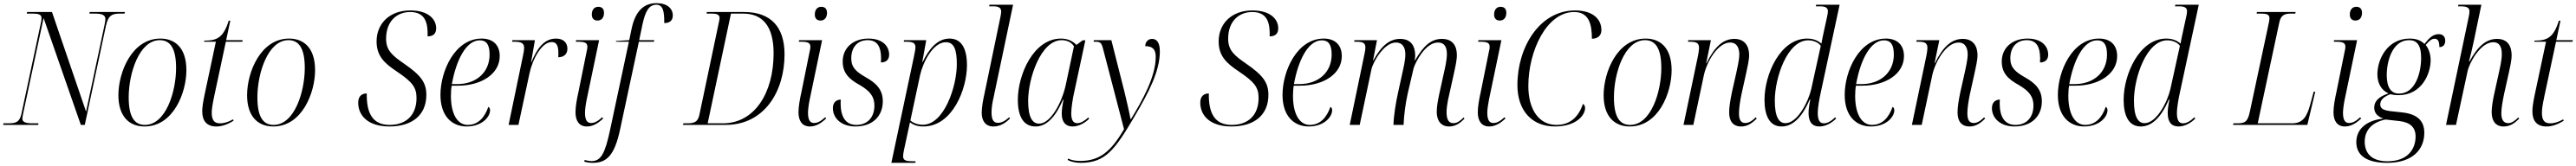

<svg xmlns="http://www.w3.org/2000/svg" viewBox="-37 -790 16253 1050"><path d="M-17 0H204L206 -10H169C127 -10 104 -17 104 -39C104 -47 107 -61 110 -76L238 -676L473 0H498L631 -625C646 -695 672 -704 720 -704H749L751 -714H529L527 -704H562C604 -704 628 -696 628 -669C628 -660 625 -645 621 -625L506 -84L291 -714H134L132 -704H170C204 -704 225 -699 225 -676C225 -669 224 -658 221 -646L98 -69C86 -16 62 -10 14 -10H-15Z M875 10C1057 10 1139 -204 1139 -346C1139 -488 1067 -546 975 -546C795 -546 710 -333 710 -188C710 -54 778 10 875 10ZM877 0C814 0 775 -46 775 -174C775 -328 842 -536 971 -536C1038 -536 1074 -483 1074 -360C1074 -211 1010 0 877 0Z M1328 10C1364 10 1402 -4 1437 -27L1433 -35C1407 -20 1380 -10 1351 -10C1314 -10 1299 -31 1299 -77C1299 -96 1302 -122 1314 -179L1388 -526H1492L1494 -536H1390L1416 -659H1406C1372 -551 1332 -533 1252 -533L1251 -526H1325L1254 -192C1243 -139 1239 -110 1239 -86C1239 -27 1266 10 1328 10Z M1687 10C1869 10 1951 -204 1951 -346C1951 -488 1879 -546 1787 -546C1607 -546 1522 -333 1522 -188C1522 -54 1590 10 1687 10ZM1689 0C1626 0 1587 -46 1587 -174C1587 -328 1654 -536 1783 -536C1850 -536 1886 -483 1886 -360C1886 -211 1822 0 1689 0Z M2420 10C2562 10 2653 -61 2653 -190C2653 -269 2617 -315 2513 -387C2439 -438 2399 -471 2399 -545C2399 -656 2467 -714 2551 -714C2651 -714 2663 -638 2661 -560C2698 -560 2715 -579 2715 -611C2715 -669 2665 -724 2552 -724C2419 -724 2339 -639 2339 -528C2339 -435 2390 -389 2465 -339C2566 -271 2591 -237 2591 -170C2591 -64 2528 0 2421 0C2314 0 2275 -74 2277 -199C2247 -199 2223 -182 2223 -141C2223 -58 2286 10 2420 10Z M2908 10C3003 10 3055 -50 3055 -92C3055 -105 3050 -111 3044 -114C3022 -50 2982 0 2914 0C2849 0 2808 -69 2808 -184C2808 -205 2810 -236 2813 -248H2852C3001 -248 3116 -323 3116 -435C3116 -505 3074 -546 3002 -546C2833 -546 2742 -340 2742 -190C2742 -57 2813 10 2908 10ZM2847 -258H2814C2841 -408 2903 -535 2990 -535C3032 -535 3052 -508 3052 -445C3052 -333 2969 -258 2847 -258Z M3263 -439 3172 0H3234L3303 -322C3321 -411 3379 -524 3444 -524C3472 -524 3486 -505 3486 -455C3486 -447 3486 -438 3485 -428C3521 -428 3543 -448 3543 -482C3543 -516 3522 -546 3471 -546C3397 -546 3352 -485 3316 -397H3314L3338 -536H3196L3194 -526H3208C3246 -526 3270 -520 3270 -488C3270 -478 3268 -460 3263 -439Z M3733 -660C3754 -660 3774 -674 3774 -709C3774 -736 3759 -747 3738 -747C3714 -747 3697 -730 3697 -698C3697 -672 3712 -660 3733 -660ZM3666 10C3707 10 3741 -14 3769 -41L3762 -48C3738 -26 3717 -12 3692 -12C3666 -12 3654 -33 3654 -77C3654 -97 3659 -133 3665 -162L3743 -536H3598L3596 -526H3611C3653 -526 3669 -519 3669 -494C3669 -486 3668 -477 3665 -467L3612 -205C3603 -165 3594 -116 3594 -80C3594 -26 3617 10 3666 10Z M3702 240C3788 240 3840 198 3876 26L3994 -526H4089L4091 -536H3996L4017 -637C4034 -714 4055 -760 4104 -760C4145 -760 4155 -722 4154 -644C4188 -644 4208 -660 4208 -692C4208 -737 4172 -770 4105 -770C4016 -770 3968 -708 3947 -603L3933 -536L3850 -531L3849 -526H3931L3812 33C3780 183 3754 229 3695 229C3681 229 3663 225 3652 222L3649 232C3663 237 3683 240 3702 240Z M4272 0H4542C4785 0 4913 -211 4913 -446C4913 -621 4825 -714 4658 -714H4423L4421 -704H4454C4482 -704 4503 -699 4503 -677C4503 -671 4502 -664 4500 -655L4376 -65C4366 -17 4342 -10 4299 -10H4275ZM4524 -10H4428L4575 -704H4652C4774 -704 4844 -625 4844 -453C4844 -202 4724 -10 4524 -10Z M5140 -660C5161 -660 5181 -674 5181 -709C5181 -736 5166 -747 5145 -747C5121 -747 5104 -730 5104 -698C5104 -672 5119 -660 5140 -660ZM5073 10C5114 10 5148 -14 5176 -41L5169 -48C5145 -26 5124 -12 5099 -12C5073 -12 5061 -33 5061 -77C5061 -97 5066 -133 5072 -162L5150 -536H5005L5003 -526H5018C5060 -526 5076 -519 5076 -494C5076 -486 5075 -477 5072 -467L5019 -205C5010 -165 5001 -116 5001 -80C5001 -26 5024 10 5073 10Z M5361 10C5471 10 5533 -58 5533 -149C5533 -223 5492 -264 5426 -301C5365 -336 5334 -363 5334 -421C5334 -491 5373 -536 5438 -536C5500 -536 5521 -492 5522 -425C5522 -416 5522 -406 5521 -395C5552 -395 5573 -411 5573 -444C5573 -495 5535 -546 5442 -546C5347 -546 5280 -488 5280 -401C5280 -327 5321 -289 5388 -252C5453 -214 5480 -178 5480 -123C5480 -47 5436 0 5366 0C5298 0 5268 -52 5267 -131C5267 -140 5267 -150 5268 -160C5245 -160 5218 -147 5218 -106C5218 -45 5268 10 5361 10Z M5729 -430 5587 240H5738L5740 230H5723C5682 230 5661 226 5661 198C5661 188 5664 170 5667 157L5693 36C5698 16 5700 4 5704 -16C5728 1 5752 10 5789 10C5973 10 6064 -228 6064 -377C6064 -487 6027 -546 5954 -546C5876 -546 5823 -478 5784 -397H5782L5807 -536H5667L5665 -526H5679C5719 -526 5739 -521 5739 -490C5739 -480 5735 -459 5729 -430ZM5786 -1C5745 -1 5719 -17 5707 -28L5768 -314C5786 -395 5849 -523 5931 -523C5982 -523 6000 -477 6000 -385C6000 -239 5918 -1 5786 -1Z M6231 10C6276 10 6309 -14 6336 -41L6330 -48C6307 -27 6284 -13 6259 -13C6228 -13 6219 -39 6219 -81C6219 -106 6225 -146 6232 -174L6355 -760H6206L6204 -750H6229C6264 -750 6280 -741 6280 -716C6280 -710 6278 -700 6276 -687L6174 -195C6166 -160 6157 -111 6157 -77C6157 -28 6179 10 6231 10Z M6497 10C6560 10 6619 -40 6670 -160H6673C6667 -128 6662 -97 6662 -71C6662 -20 6685 10 6730 10C6771 10 6810 -14 6835 -39L6830 -47C6803 -24 6783 -11 6759 -11C6733 -11 6722 -33 6722 -74C6722 -105 6732 -171 6740 -204L6811 -535H6794L6755 -506C6733 -528 6703 -546 6657 -546C6484 -546 6385 -318 6385 -159C6385 -54 6420 10 6497 10ZM6519 -8C6478 -8 6450 -46 6450 -152C6450 -293 6529 -536 6662 -536C6693 -536 6724 -523 6739 -497L6688 -256C6664 -142 6592 -8 6519 -8Z M6781 240C6938 240 6997 158 7121 -53C7212 -207 7281 -341 7281 -465C7281 -520 7262 -544 7232 -544C7209 -544 7189 -527 7189 -498C7232 -498 7255 -481 7255 -431C7255 -305 7172 -157 7099 -37H7096C7089 -76 7070 -159 7058 -208L6975 -536H6865L6863 -526H6874C6906 -526 6913 -519 6923 -480L7055 27C6971 172 6898 228 6778 228C6742 228 6719 221 6702 213L6699 222C6720 233 6751 240 6781 240Z M7733 10C7875 10 7966 -61 7966 -190C7966 -269 7930 -315 7826 -387C7752 -438 7712 -471 7712 -545C7712 -656 7780 -714 7864 -714C7964 -714 7976 -638 7974 -560C8011 -560 8028 -579 8028 -611C8028 -669 7978 -724 7865 -724C7732 -724 7652 -639 7652 -528C7652 -435 7703 -389 7778 -339C7879 -271 7904 -237 7904 -170C7904 -64 7841 0 7734 0C7627 0 7588 -74 7590 -199C7560 -199 7536 -182 7536 -141C7536 -58 7599 10 7733 10Z M8221 10C8316 10 8368 -50 8368 -92C8368 -105 8363 -111 8357 -114C8335 -50 8295 0 8227 0C8162 0 8121 -69 8121 -184C8121 -205 8123 -236 8126 -248H8165C8314 -248 8429 -323 8429 -435C8429 -505 8387 -546 8315 -546C8146 -546 8055 -340 8055 -190C8055 -57 8126 10 8221 10ZM8160 -258H8127C8154 -408 8216 -535 8303 -535C8345 -535 8365 -508 8365 -445C8365 -333 8282 -258 8160 -258Z M9106 10C9147 10 9175 -11 9203 -39L9198 -47C9174 -24 9157 -11 9132 -11C9100 -11 9090 -41 9090 -80C9090 -103 9094 -132 9099 -157L9137 -328C9144 -362 9155 -406 9155 -442C9155 -499 9129 -544 9061 -544C8995 -544 8946 -504 8891 -408H8889C8891 -418 8892 -429 8892 -439C8892 -497 8867 -544 8797 -544C8734 -544 8681 -505 8628 -408H8626L8651 -536H8509L8507 -526H8520C8560 -526 8578 -520 8578 -489C8578 -481 8576 -465 8572 -448L8479 0H8542L8616 -351C8625 -396 8695 -521 8770 -521C8818 -521 8830 -482 8830 -446C8830 -409 8819 -364 8810 -323L8785 -209C8770 -143 8756 -55 8755 0H8819C8820 -55 8832 -142 8845 -199L8882 -358C8894 -398 8957 -521 9035 -521C9084 -521 9092 -482 9092 -447C9092 -409 9080 -359 9072 -323L9044 -196C9035 -154 9028 -115 9028 -83C9028 -30 9052 10 9106 10Z M9426 -660C9447 -660 9467 -674 9467 -709C9467 -736 9452 -747 9431 -747C9407 -747 9390 -730 9390 -698C9390 -672 9405 -660 9426 -660ZM9359 10C9400 10 9434 -14 9462 -41L9455 -48C9431 -26 9410 -12 9385 -12C9359 -12 9347 -33 9347 -77C9347 -97 9352 -133 9358 -162L9436 -536H9291L9289 -526H9304C9346 -526 9362 -519 9362 -494C9362 -486 9361 -477 9358 -467L9305 -205C9296 -165 9287 -116 9287 -80C9287 -26 9310 10 9359 10Z M9774 10C9905 10 9964 -59 9964 -107C9964 -120 9958 -128 9951 -133C9923 -53 9873 0 9783 0C9675 0 9606 -94 9606 -246C9606 -467 9721 -714 9895 -714C9988 -714 10007 -638 10007 -545C10043 -545 10067 -565 10067 -599C10067 -674 10007 -724 9901 -724C9678 -724 9537 -493 9537 -252C9537 -91 9628 10 9774 10Z M10246 10C10428 10 10510 -204 10510 -346C10510 -488 10438 -546 10346 -546C10166 -546 10081 -333 10081 -188C10081 -54 10149 10 10246 10ZM10248 0C10185 0 10146 -46 10146 -174C10146 -328 10213 -536 10342 -536C10409 -536 10445 -483 10445 -360C10445 -211 10381 0 10248 0Z M10949 10C10987 10 11016 -9 11047 -40L11041 -48C11015 -22 10994 -12 10975 -12C10946 -12 10935 -34 10935 -73C10935 -108 10942 -149 10950 -190L10980 -326C10988 -364 10999 -408 10999 -442C10999 -496 10973 -544 10906 -544C10837 -544 10782 -497 10730 -390H10728L10758 -536H10615L10613 -526H10626C10667 -526 10683 -518 10683 -486C10683 -475 10680 -457 10677 -440L10585 0H10647L10713 -312C10731 -399 10802 -521 10879 -521C10928 -521 10937 -476 10937 -446C10937 -409 10922 -351 10918 -329L10891 -209C10880 -156 10873 -113 10873 -79C10873 -23 10898 10 10949 10Z M11204 10C11268 10 11329 -38 11381 -160H11385C11378 -127 11374 -99 11374 -75C11374 -19 11397 10 11442 10C11483 10 11521 -13 11548 -40L11542 -48C11519 -26 11495 -10 11471 -10C11444 -10 11432 -30 11432 -77C11432 -108 11443 -171 11451 -205L11570 -760H11422L11420 -750H11446C11479 -750 11496 -742 11496 -719C11496 -709 11494 -698 11491 -685L11470 -588C11465 -565 11459 -539 11455 -514C11433 -534 11403 -546 11365 -546C11195 -546 11096 -319 11096 -159C11096 -62 11126 10 11204 10ZM11228 -11C11188 -11 11161 -49 11161 -153C11161 -299 11240 -535 11372 -535C11404 -535 11436 -522 11451 -500L11391 -227C11373 -147 11304 -11 11228 -11Z M11768 10C11863 10 11915 -50 11915 -92C11915 -105 11910 -111 11904 -114C11882 -50 11842 0 11774 0C11709 0 11668 -69 11668 -184C11668 -205 11670 -236 11673 -248H11712C11861 -248 11976 -323 11976 -435C11976 -505 11934 -546 11862 -546C11693 -546 11602 -340 11602 -190C11602 -57 11673 10 11768 10ZM11707 -258H11674C11701 -408 11763 -535 11850 -535C11892 -535 11912 -508 11912 -445C11912 -333 11829 -258 11707 -258Z M12390 10C12428 10 12457 -9 12488 -40L12482 -48C12456 -22 12435 -12 12416 -12C12387 -12 12376 -34 12376 -73C12376 -108 12383 -149 12391 -190L12421 -326C12429 -364 12440 -408 12440 -442C12440 -496 12414 -544 12347 -544C12278 -544 12223 -497 12171 -390H12169L12199 -536H12056L12054 -526H12067C12108 -526 12124 -518 12124 -486C12124 -475 12121 -457 12118 -440L12026 0H12088L12154 -312C12172 -399 12243 -521 12320 -521C12369 -521 12378 -476 12378 -446C12378 -409 12363 -351 12359 -329L12332 -209C12321 -156 12314 -113 12314 -79C12314 -23 12339 10 12390 10Z M12674 10C12784 10 12846 -58 12846 -149C12846 -223 12805 -264 12739 -301C12678 -336 12647 -363 12647 -421C12647 -491 12686 -536 12751 -536C12813 -536 12834 -492 12835 -425C12835 -416 12835 -406 12834 -395C12865 -395 12886 -411 12886 -444C12886 -495 12848 -546 12755 -546C12660 -546 12593 -488 12593 -401C12593 -327 12634 -289 12701 -252C12766 -214 12793 -178 12793 -123C12793 -47 12749 0 12679 0C12611 0 12581 -52 12580 -131C12580 -140 12580 -150 12581 -160C12558 -160 12531 -147 12531 -106C12531 -45 12581 10 12674 10Z M13113 10C13208 10 13260 -50 13260 -92C13260 -105 13255 -111 13249 -114C13227 -50 13187 0 13119 0C13054 0 13013 -69 13013 -184C13013 -205 13015 -236 13018 -248H13057C13206 -248 13321 -323 13321 -435C13321 -505 13279 -546 13207 -546C13038 -546 12947 -340 12947 -190C12947 -57 13018 10 13113 10ZM13052 -258H13019C13046 -408 13108 -535 13195 -535C13237 -535 13257 -508 13257 -445C13257 -333 13174 -258 13052 -258Z M13470 10C13534 10 13595 -38 13647 -160H13651C13644 -127 13640 -99 13640 -75C13640 -19 13663 10 13708 10C13749 10 13787 -13 13814 -40L13808 -48C13785 -26 13761 -10 13737 -10C13710 -10 13698 -30 13698 -77C13698 -108 13709 -171 13717 -205L13836 -760H13688L13686 -750H13712C13745 -750 13762 -742 13762 -719C13762 -709 13760 -698 13757 -685L13736 -588C13731 -565 13725 -539 13721 -514C13699 -534 13669 -546 13631 -546C13461 -546 13362 -319 13362 -159C13362 -62 13392 10 13470 10ZM13494 -11C13454 -11 13427 -49 13427 -153C13427 -299 13506 -535 13638 -535C13670 -535 13702 -522 13717 -500L13657 -227C13639 -147 13570 -11 13494 -11Z M14052 0H14521L14571 -210H14561L14539 -128C14518 -50 14491 -10 14425 -10H14208L14344 -647C14354 -695 14377 -704 14420 -704H14445L14447 -714H14203L14201 -704H14226C14260 -704 14282 -701 14282 -675C14282 -670 14281 -659 14279 -650L14158 -82C14144 -16 14124 -10 14077 -10H14055Z M14825 -660C14846 -660 14866 -674 14866 -709C14866 -736 14851 -747 14830 -747C14806 -747 14789 -730 14789 -698C14789 -672 14804 -660 14825 -660ZM14758 10C14799 10 14833 -14 14861 -41L14854 -48C14830 -26 14809 -12 14784 -12C14758 -12 14746 -33 14746 -77C14746 -97 14751 -133 14757 -162L14835 -536H14690L14688 -526H14703C14745 -526 14761 -519 14761 -494C14761 -486 14760 -477 14757 -467L14704 -205C14695 -165 14686 -116 14686 -80C14686 -26 14709 10 14758 10Z M15024 240C15187 240 15259 154 15259 50C15259 -29 15211 -69 15119 -79L15045 -87C15005 -92 14981 -102 14981 -129C14981 -157 15001 -177 15044 -194C15055 -191 15077 -188 15096 -188C15243 -188 15299 -324 15299 -409C15299 -454 15283 -486 15268 -506C15289 -531 15305 -545 15324 -545C15346 -545 15354 -527 15354 -492C15382 -492 15391 -512 15391 -533C15391 -557 15377 -574 15350 -574C15313 -574 15288 -548 15260 -512C15237 -535 15207 -546 15167 -546C15025 -546 14963 -414 14963 -320C14963 -260 14990 -219 15033 -199C14964 -177 14943 -143 14943 -110C14943 -81 14957 -55 15001 -40C14902 -30 14830 21 14830 109C14830 196 14900 240 15024 240ZM15099 -198C15050 -198 15022 -236 15022 -315C15022 -404 15058 -536 15163 -536C15210 -536 15239 -508 15239 -424C15239 -330 15203 -198 15099 -198ZM15026 230C14923 230 14883 176 14883 106C14883 32 14931 -17 15014 -34L15104 -24C15169 -16 15204 15 15204 73C15204 152 15156 230 15026 230Z M15759 10C15803 10 15831 -13 15858 -40L15852 -47C15829 -24 15808 -11 15789 -11C15758 -11 15745 -34 15745 -74C15745 -105 15753 -150 15763 -198L15792 -328C15799 -361 15810 -406 15810 -440C15810 -496 15787 -544 15718 -544C15649 -544 15596 -497 15544 -401H15541C15549 -429 15563 -492 15572 -533L15619 -760H15474L15472 -750H15485C15525 -750 15544 -744 15544 -717C15544 -709 15542 -696 15538 -677L15396 0H15459L15532 -339C15543 -393 15614 -523 15694 -523C15737 -523 15748 -487 15748 -448C15748 -408 15736 -360 15728 -323L15703 -209C15691 -157 15684 -112 15684 -81C15684 -24 15710 10 15759 10Z M16030 10C16066 10 16104 -4 16139 -27L16135 -35C16109 -20 16082 -10 16053 -10C16016 -10 16001 -31 16001 -77C16001 -96 16004 -122 16016 -179L16090 -526H16194L16196 -536H16092L16118 -659H16108C16074 -551 16034 -533 15954 -533L15953 -526H16027L15956 -192C15945 -139 15941 -110 15941 -86C15941 -27 15968 10 16030 10Z"/></svg>

Font: Noto Serif Display SemiCondensed Light
Style: Italic
Weight: 300
Width: 4
Italic angle: -12°
Designer: Monotype Design Team
Foundry: Monotype Imaging Inc.
Version: Version 2.009